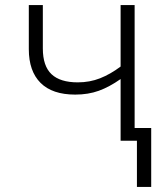

<svg xmlns="http://www.w3.org/2000/svg" viewBox="-20 -552 640 753"><path d="M573 -50V181H517V0H479H453V-242Q409 -211 367.5 -196Q326 -181 275 -181Q185 -181 139 -227Q93 -273 93 -359V-532H148V-362Q148 -293 182 -261Q216 -229 285 -229Q332 -229 372.5 -245Q413 -261 453 -291V-532H508V-50Z"/></svg>

Font: Noto Sans Mono UI Light
Style: Regular
Weight: 300
Monospace: yes
Designer: Monotype Design team
Foundry: Monotype Imaging Inc.
Version: Version 1.000